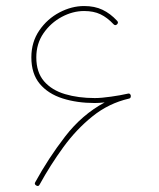

<svg xmlns="http://www.w3.org/2000/svg" viewBox="-20 -614 534 643"><path d="M100.6 6.8Q94.2 2.4 98.1 -3.9Q141.6 -83.5 198 -156.7Q254.4 -230 330.6 -271Q311.5 -269 297.4 -269Q237.8 -269 189.5 -284.4Q141.1 -299.8 113 -333.5Q85 -367.2 85 -421.9Q85 -473.1 111.6 -512Q138.2 -550.8 179 -572.3Q219.7 -593.8 261.7 -593.8Q296.9 -593.8 323.2 -581.3Q349.6 -568.8 372.1 -544.4Q377.9 -538.6 372.1 -532.7Q366.2 -526.9 360.4 -532.7Q339.4 -555.2 316.4 -566.2Q293.5 -577.1 261.7 -577.1Q223.6 -577.1 186.8 -557.4Q149.9 -537.6 125.7 -502.7Q101.6 -467.8 101.6 -421.9Q101.6 -372.1 127.4 -342Q153.3 -312 197.8 -298.8Q242.2 -285.6 297.4 -285.6Q319.3 -285.6 351.8 -290.3Q384.3 -294.9 405.3 -299.8Q406.2 -299.8 407.7 -300.3Q416 -302.7 418 -293.9Q418.5 -293 418 -291.5Q418 -284.7 411.6 -283.7Q344.2 -268.1 289.8 -224.4Q235.4 -180.7 191.9 -120.8Q148.4 -61 112.8 3.9Q108.9 12.2 100.6 6.8Z"/></svg>

Font: Mikhak-DS2-FD Thin
Style: Regular
Weight: 100
Designer: Amin Abedi
Version: Version 3.2